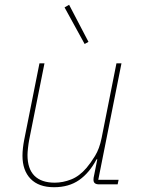

<svg xmlns="http://www.w3.org/2000/svg" viewBox="-20 -771 588 803"><path d="M145 -506H166L102 -186Q99 -170 97 -151.5Q95 -133 95 -123Q95 -65 124 -36Q153 -7 209 -7Q243 -7 277.5 -20.5Q312 -34 342 -69Q359 -89 377.5 -119Q396 -149 405 -194L467 -506H488L391 -19H476L472 0H394Q383 0 377 -4.5Q371 -9 371 -19Q371 -24 371.5 -27.5Q372 -31 373 -35L387 -105H384Q354 -48 311 -18Q268 12 206 12Q142 12 108 -23Q74 -58 74 -120Q74 -135 76 -152.5Q78 -170 81 -185ZM334 -587 250 -740 269 -751 350 -596Z"/></svg>

Font: IBM Plex Sans Thin
Style: Italic
Weight: 250
Italic angle: -11.31°
Designer: Mike Abbink, Paul van der Laan, Pieter van Rosmalen
Foundry: Bold Monday
Version: Version 3.201